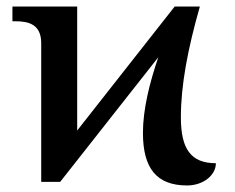

<svg xmlns="http://www.w3.org/2000/svg" viewBox="-20 -556 717 587"><path d="M552 11C601 11 640 -20 640 -57C564 -57 533 -100 533 -197C533 -296 554 -406 591 -536H514L216 -157V-536H18V-491H27C67 -491 106 -482 106 -424V0H164L464 -381C437 -302 417 -221 417 -150C417 -41 459 11 552 11Z"/></svg>

Font: Noto Serif Medium
Style: Regular
Weight: 500
Designer: Monotype Design Team
Foundry: Monotype Imaging Inc.
Version: Version 2.013